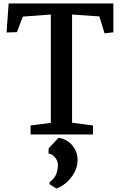

<svg xmlns="http://www.w3.org/2000/svg" viewBox="-20 -778 692 1111"><path d="M18 0ZM274 -67V-694L112 -682L78 -592L18 -590L30 -758H636V-591L585 -585L555 -683L397 -694V-68L518 -52V0H157V-52ZM429 148Q429 187 409.5 222Q390 257 361 281Q332 305 306 313L267 288V275Q291 261 303 234.5Q315 208 315 177Q315 151 297 131Q279 111 261 111V81L319 19Q370 28 399.5 64.5Q429 101 429 148Z"/></svg>

Font: Martel
Style: Bold
Weight: 700
Designer: Dan Reynolds
Foundry: Dan Reynolds
Version: Version 1.001; ttfautohint (v1.1) -l 5 -r 5 -G 72 -x 0 -D la